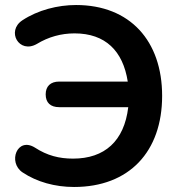

<svg xmlns="http://www.w3.org/2000/svg" viewBox="-20 -735 720 765"><path d="M275 10C495 10 626 -131 626 -353C626 -572 498 -715 283 -715C210 -715 131 -695 69 -654C4 -611 56 -519 127 -560C173 -588 224 -602 277 -602C400 -602 470 -532 489 -410H216C181 -410 162 -391 162 -359C162 -326 181 -308 216 -308H491C475 -173 397 -103 271 -103C216 -103 168 -115 119 -147C48 -191 10 -88 70 -48C127 -10 199 10 275 10Z"/></svg>

Font: SN Pro SemiBold
Style: Regular
Weight: 600
Designer: Tobias Whetton
Foundry: Supernotes
Version: Version 1.003;Glyphs 3.3 (3324)